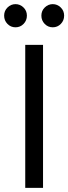

<svg xmlns="http://www.w3.org/2000/svg" viewBox="-37 -908 330 928"><path d="M85 0V-691H171V0ZM77 -792.5Q61 -776 38 -776Q15 -776 -1 -792.5Q-17 -809 -17 -832.5Q-17 -856 -0.5 -872Q16 -888 38 -888Q60 -888 76.5 -872Q93 -856 93 -832.5Q93 -809 77 -792.5ZM257 -792.5Q241 -776 218 -776Q195 -776 179 -792.5Q163 -809 163 -832.5Q163 -856 179.5 -872Q196 -888 218 -888Q240 -888 256.5 -872Q273 -856 273 -832.5Q273 -809 257 -792.5Z"/></svg>

Font: Average Sans
Style: Regular
Weight: 400
Designer: Eduardo Rodriguez Tunni
Foundry: Eduardo Rodriguez Tunni
Version: Version 1.002